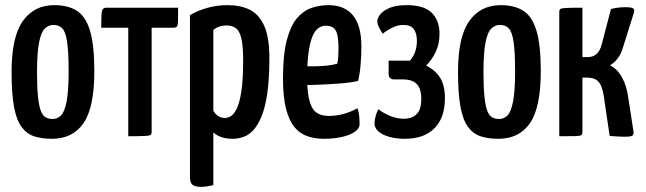

<svg xmlns="http://www.w3.org/2000/svg" viewBox="-20 -530 2512 747"><path d="M182 10Q143 10 113.5 0.5Q84 -9 64 -36Q44 -63 34.5 -114.5Q25 -166 25 -250Q25 -387 69 -448.5Q113 -510 191 -510Q244 -510 278.5 -488.5Q313 -467 330 -411Q347 -355 347 -253Q347 -112 305 -51Q263 10 182 10ZM185 -67Q203 -67 217 -80.5Q231 -94 239 -134.5Q247 -175 247 -252Q247 -329 241 -368Q235 -407 222 -420Q209 -433 188 -433Q169 -433 154.5 -419Q140 -405 132 -365Q124 -325 124 -249Q124 -189 128 -152Q132 -115 139.5 -97Q147 -79 158.5 -73Q170 -67 185 -67Z M479 0V-422H374Q374 -456 375 -473Q376 -490 380.5 -495Q385 -500 394 -500H673Q673 -465 672.5 -448Q672 -431 668 -426.5Q664 -422 654 -422H570V-17Q570 -9 566.5 -5.5Q563 -2 544 -1Q525 0 479 0Z M763 197Q739 197 729 189Q719 181 719 158V-471Q749 -489 787 -499.5Q825 -510 865 -510Q915 -510 951 -492.5Q987 -475 1007.5 -430.5Q1028 -386 1028 -304Q1028 -223 1020 -167.5Q1012 -112 997.5 -77Q983 -42 965 -23Q947 -4 926.5 3Q906 10 885 10Q859 10 840 3Q821 -4 810 -15V190Q799 193 786.5 195Q774 197 763 197ZM855 -71Q866 -71 878 -78Q890 -85 901 -107Q912 -129 919 -174.5Q926 -220 926 -295Q926 -351 919 -380.5Q912 -410 897.5 -420.5Q883 -431 861 -431Q832 -431 810 -414V-99Q819 -84 830.5 -77.5Q842 -71 855 -71Z M1240 10Q1205 10 1176 0Q1147 -10 1126 -35Q1105 -60 1093 -106Q1081 -152 1081 -225Q1081 -318 1096 -374.5Q1111 -431 1136 -460Q1161 -489 1193 -499.5Q1225 -510 1258 -510Q1320 -510 1353 -470.5Q1386 -431 1386 -349Q1386 -314 1383 -278Q1380 -242 1373 -215Q1341 -208 1300 -205Q1259 -202 1221.5 -200.5Q1184 -199 1160 -199Q1136 -199 1136 -199L1138 -273Q1138 -273 1155 -272.5Q1172 -272 1198 -272Q1224 -272 1249.5 -274.5Q1275 -277 1292 -282Q1295 -295 1296 -310.5Q1297 -326 1297 -340Q1297 -392 1286.5 -411Q1276 -430 1247 -430Q1232 -430 1218.5 -420.5Q1205 -411 1195.5 -388Q1186 -365 1180.5 -326Q1175 -287 1175 -229Q1175 -186 1180 -157Q1185 -128 1194.5 -111Q1204 -94 1220.5 -86.5Q1237 -79 1260 -79Q1289 -79 1317.5 -87Q1346 -95 1371 -109Q1376 -96 1377.5 -78.5Q1379 -61 1379 -47Q1379 -30 1360 -17Q1341 -4 1309.5 3Q1278 10 1240 10Z M1554 10Q1522 10 1495 2.5Q1468 -5 1452.5 -18.5Q1437 -32 1437 -50Q1437 -59 1440.5 -74.5Q1444 -90 1452 -105Q1473 -89 1499 -78.5Q1525 -68 1552 -68Q1568 -68 1583.5 -74Q1599 -80 1609 -96.5Q1619 -113 1619 -145Q1619 -185 1601.5 -203Q1584 -221 1548 -221H1514Q1492 -221 1492 -243V-294H1575Q1590 -312 1596 -331Q1602 -350 1602 -371Q1602 -400 1590 -416.5Q1578 -433 1550 -433Q1528 -433 1507.5 -423Q1487 -413 1469 -399Q1461 -410 1454.5 -423.5Q1448 -437 1448 -447Q1448 -459 1459 -473.5Q1470 -488 1495 -499Q1520 -510 1563 -510Q1630 -510 1660 -480Q1690 -450 1690 -398Q1690 -361 1676 -330Q1662 -299 1638 -275Q1675 -256 1693 -226.5Q1711 -197 1711 -148Q1711 -110 1701 -81Q1691 -52 1671 -31.5Q1651 -11 1622 -0.5Q1593 10 1554 10Z M1919 10Q1880 10 1850.5 0.5Q1821 -9 1801 -36Q1781 -63 1771.5 -114.5Q1762 -166 1762 -250Q1762 -387 1806 -448.5Q1850 -510 1928 -510Q1981 -510 2015.5 -488.5Q2050 -467 2067 -411Q2084 -355 2084 -253Q2084 -112 2042 -51Q2000 10 1919 10ZM1922 -67Q1940 -67 1954 -80.5Q1968 -94 1976 -134.5Q1984 -175 1984 -252Q1984 -329 1978 -368Q1972 -407 1959 -420Q1946 -433 1925 -433Q1906 -433 1891.5 -419Q1877 -405 1869 -365Q1861 -325 1861 -249Q1861 -189 1865 -152Q1869 -115 1876.5 -97Q1884 -79 1895.5 -73Q1907 -67 1922 -67Z M2410 2Q2396 2 2382 1Q2368 0 2352 -1L2332 -136Q2326 -189 2311.5 -208.5Q2297 -228 2264 -228H2246V-16Q2246 -8 2242 -4.5Q2238 -1 2219.5 -0.5Q2201 0 2156 0V-484Q2156 -492 2160 -495Q2164 -498 2182.5 -499Q2201 -500 2246 -500V-308H2268Q2287 -308 2300.5 -319.5Q2314 -331 2321 -357L2357 -495Q2373 -499 2387 -500.5Q2401 -502 2412 -502Q2436 -502 2443 -497.5Q2450 -493 2446 -480L2403 -343Q2395 -317 2381.5 -300.5Q2368 -284 2353 -276Q2382 -262 2400.5 -228Q2419 -194 2425 -146L2445 -16Q2446 -6 2439.5 -2Q2433 2 2410 2Z"/></svg>

Font: Yanone Kaffeesatz Medium
Style: Regular
Weight: 500
Designer: Yanone (Cyrillic: Daniel Pouzeot, Huerta Tipografica, and Cyreal)
Foundry: Yanone
Version: Version 2.003